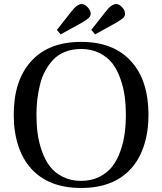

<svg xmlns="http://www.w3.org/2000/svg" viewBox="-20 -914 802 949"><path d="M431.2 -766.1 501 -855Q510.7 -867.2 517.3 -874.3Q523.9 -881.3 534.2 -887.7Q544.4 -894 554.2 -894Q569.3 -894 583.7 -878.2Q598.1 -862.3 598.1 -846.2Q598.1 -834.5 588.4 -825.2Q578.6 -815.9 550.8 -799.8L450.2 -744.1ZM261.2 -766.1 331.1 -855Q340.8 -867.2 347.2 -874Q353.5 -880.9 363.8 -887.5Q374 -894 383.8 -894Q398.9 -894 413.6 -877.9Q428.2 -861.8 428.2 -846.2Q428.2 -834.5 418.5 -825.2Q408.7 -815.9 380.9 -799.8L279.8 -744.1ZM47.9 -346.2Q47.9 -515.6 132.8 -609.9Q219.2 -707 380.9 -707Q542.5 -707 628.9 -609.9Q713.9 -515.6 713.9 -346.2Q713.9 -263.2 691.9 -195.3Q669.9 -127.4 628.9 -82Q542.5 15.1 380.9 15.1Q219.2 15.1 132.8 -82Q91.8 -127.4 69.8 -195.3Q47.9 -263.2 47.9 -346.2ZM160.2 -346.2Q160.2 -298.3 165.8 -255.4Q171.4 -212.4 186.8 -168.2Q202.1 -124 226.1 -92.3Q250 -60.5 289.8 -40.3Q329.6 -20 380.9 -20Q432.1 -20 471.9 -40.3Q511.7 -60.5 535.9 -92.3Q560.1 -124 575.4 -168.2Q590.8 -212.4 596.4 -255.4Q602.1 -298.3 602.1 -346.2Q602.1 -394 596.4 -437Q590.8 -480 575.4 -523.9Q560.1 -567.9 535.9 -599.9Q511.7 -631.8 471.9 -651.9Q432.1 -671.9 380.9 -671.9Q337.9 -671.9 302.7 -658.2Q267.6 -644.5 244.1 -619.9Q220.7 -595.2 203.9 -564.5Q187 -533.7 177.7 -495.8Q168.5 -458 164.3 -421.6Q160.2 -385.3 160.2 -346.2Z"/></svg>

Font: Heuristica
Style: Regular
Weight: 400
Version: Version 1.0.2